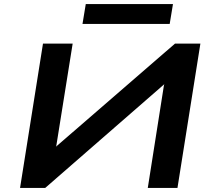

<svg xmlns="http://www.w3.org/2000/svg" viewBox="-20 -918 1045 938"><path d="M78 0 190 -705H335L255 -205L253 -201L835 -705H959L847 0H702L781 -502L783 -507L201 0ZM383 -801 399 -898H825L809 -801Z"/></svg>

Font: Nunito Sans 7pt Expanded
Style: Bold Italic
Weight: 700
Width: 7
Italic angle: -9°
Designer: Vernon Adams
Foundry: Vernon Adams
Version: Version 3.101;gftools[0.9.27]